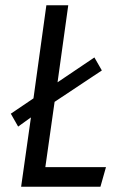

<svg xmlns="http://www.w3.org/2000/svg" viewBox="-20 -708 454 728"><path d="M151.9 -74.2H381.8L360.8 0H60.1L97.2 -262.2H96.2L48.8 -228L21 -276.9L106.9 -335L155.8 -688H238.8L198.2 -396L337.9 -490.2L366.2 -440.9L187 -321.8Z"/></svg>

Font: Fira Sans Compressed Book
Style: Italic
Weight: 350
Width: 3
Italic angle: -8°
Designer: Carrois Corporate & Edenspiekermann AG
Foundry: Carrois Corporate GbR & Edenspiekermann AG
Version: Version 4.203;PS 004.203;hotconv 1.0.88;makeotf.lib2.5.64775